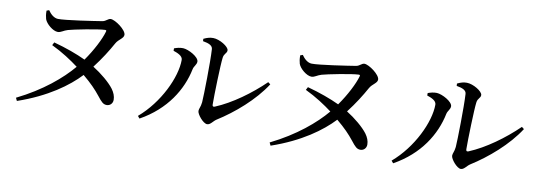

<svg xmlns="http://www.w3.org/2000/svg" viewBox="-57 -1070 4074 1461"><g transform="rotate(10 1980.0 -340.0)"><path d="M298 -436C382 -396 454 -348 510 -306C427 -207 289 -89 96 6L107 29C334 -49 484 -159 573 -254C638 -200 676 -160 711 -116C743 -75 758 -59 785 -59C810 -59 831 -78 831 -107C831 -135 820 -162 801 -188C768 -232 701 -288 635 -329C690 -400 735 -472 768 -532C787 -567 826 -580 826 -608C826 -646 738 -709 703 -709C682 -709 671 -687 643 -682C582 -672 360 -638 306 -640C275 -641 248 -666 229 -694L210 -687C210 -657 213 -642 218 -623C230 -588 284 -542 322 -542C346 -542 364 -561 396 -570C433 -581 623 -619 675 -620C684 -620 686 -617 683 -607C666 -548 619 -455 559 -370C491 -402 406 -433 310 -459Z M1422 -683 1423 -665C1472 -657 1499 -643 1500 -616C1506 -520 1501 -258 1497 -206C1493 -167 1481 -156 1481 -136C1481 -111 1532 -48 1563 -48C1588 -48 1604 -79 1627 -94C1756 -175 1899 -298 1984 -430L1966 -444C1861 -342 1724 -242 1598 -190C1586 -185 1579 -189 1579 -203C1578 -276 1585 -513 1592 -566C1596 -601 1619 -604 1619 -628C1619 -657 1544 -702 1496 -702C1471 -702 1451 -697 1422 -683ZM1215 -554C1245 -544 1288 -528 1288 -496C1288 -362 1189 -151 1034 -19L1049 -1C1247 -111 1349 -279 1382 -441C1387 -466 1408 -480 1408 -504C1408 -540 1326 -584 1284 -586C1258 -587 1235 -580 1215 -573Z M2258 -436C2342 -396 2414 -348 2470 -306C2387 -207 2249 -89 2056 6L2067 29C2294 -49 2444 -159 2533 -254C2598 -200 2636 -160 2671 -116C2703 -75 2718 -59 2745 -59C2770 -59 2791 -78 2791 -107C2791 -135 2780 -162 2761 -188C2728 -232 2661 -288 2595 -329C2650 -400 2695 -472 2728 -532C2747 -567 2786 -580 2786 -608C2786 -646 2698 -709 2663 -709C2642 -709 2631 -687 2603 -682C2542 -672 2320 -638 2266 -640C2235 -641 2208 -666 2189 -694L2170 -687C2170 -657 2173 -642 2178 -623C2190 -588 2244 -542 2282 -542C2306 -542 2324 -561 2356 -570C2393 -581 2583 -619 2635 -620C2644 -620 2646 -617 2643 -607C2626 -548 2579 -455 2519 -370C2451 -402 2366 -433 2270 -459Z M3382 -683 3383 -665C3432 -657 3459 -643 3460 -616C3466 -520 3461 -258 3457 -206C3453 -167 3441 -156 3441 -136C3441 -111 3492 -48 3523 -48C3548 -48 3564 -79 3587 -94C3716 -175 3859 -298 3944 -430L3926 -444C3821 -342 3684 -242 3558 -190C3546 -185 3539 -189 3539 -203C3538 -276 3545 -513 3552 -566C3556 -601 3579 -604 3579 -628C3579 -657 3504 -702 3456 -702C3431 -702 3411 -697 3382 -683ZM3175 -554C3205 -544 3248 -528 3248 -496C3248 -362 3149 -151 2994 -19L3009 -1C3207 -111 3309 -279 3342 -441C3347 -466 3368 -480 3368 -504C3368 -540 3286 -584 3244 -586C3218 -587 3195 -580 3175 -573Z"/></g></svg>

Font: Noto Serif SC SemiBold
Style: Regular
Weight: 600
Designer: Ryoko NISHIZUKA 西塚涼子 (kana & ideographs); Frank Grießhammer (Latin, Greek & Cyrillic); Wenlong ZHANG 张文龙 (bopomofo); San
Foundry: Adobe
Version: Version 2.001;hotconv 1.1.0;makeotfexe 2.6.0